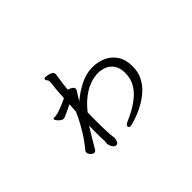

<svg xmlns="http://www.w3.org/2000/svg" viewBox="-99 -863 1198 1198"><g transform="rotate(-45 500.0 -264.0)"><path d="M338 -8Q338 -13 339 -17.5Q340 -22 340 -26Q339 -39 338.5 -56.5Q338 -74 338 -96Q338 -112 338.5 -129Q339 -146 339 -164Q321 -135 300.5 -101.5Q280 -68 260 -33Q254 -21 242 -21Q230 -21 219 -33Q208 -45 208 -58Q208 -65 212 -70Q253 -120 281 -166Q309 -212 324.5 -244.5Q340 -277 343 -285L346 -345Q336 -339 316.5 -330Q297 -321 280 -313.5Q263 -306 257 -306Q248 -306 237.5 -313.5Q227 -321 220 -330Q213 -339 212 -343Q212 -344 211.5 -344.5Q211 -345 211 -346Q211 -353 220 -353Q229 -353 236 -354Q253 -356 286 -368.5Q319 -381 349 -396Q351 -438 354 -471.5Q357 -505 360 -524V-529Q360 -538 357 -544Q355 -548 351 -552.5Q347 -557 347 -562Q347 -563 347.5 -563.5Q348 -564 348 -565Q350 -571 362 -571Q363 -571 377 -569Q391 -567 405 -560Q419 -553 419 -539Q419 -533 418 -529Q417 -522 414 -503Q411 -484 408 -461Q405 -438 403 -417Q407 -416 416.5 -412Q426 -408 434.5 -401.5Q443 -395 443 -385Q443 -380 440 -374Q437 -370 427.5 -355Q418 -340 402 -313Q446 -352 500.5 -379.5Q555 -407 609 -407H616Q664 -406 704 -387Q744 -368 768.5 -329.5Q793 -291 793 -233Q793 -184 773.5 -145.5Q754 -107 723.5 -79Q693 -51 658.5 -31.5Q624 -12 593 0Q562 12 541.5 17Q521 22 519 22Q509 22 506 14Q506 12 505.5 10.5Q505 9 505 8Q505 -3 526 -12Q555 -24 590 -43Q625 -62 657.5 -89Q690 -116 710.5 -152.5Q731 -189 731 -236Q731 -281 713 -307.5Q695 -334 667.5 -345.5Q640 -357 609 -357H601Q540 -352 487.5 -318.5Q435 -285 391 -229Q390 -210 390 -191Q390 -172 390 -153Q390 -86 393 -33Q393 -26 395 -16Q397 -6 397 3Q397 18 390.5 30.5Q384 43 372 43Q359 43 349.5 28Q340 13 338 -4Z"/></g></svg>

Font: QiushuiShotai Bright
Style: Regular
Weight: 400
Designer: Christian Thalmann (Catharsis Fonts)
Version: Version 1.250;